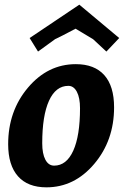

<svg xmlns="http://www.w3.org/2000/svg" viewBox="-20 -785 531 823"><path d="M305 -510Q385 -510 427 -463Q469 -416 469 -325Q469 -183 384 -82.5Q299 18 179 18Q99 18 57 -29.5Q15 -77 15 -167Q15 -309 100 -409.5Q185 -510 305 -510ZM273 -417Q219 -417 190 -353Q161 -289 161 -171Q161 -126 174.5 -100.5Q188 -75 212 -75Q265 -75 294 -139Q323 -203 323 -321Q323 -366 309.5 -391.5Q296 -417 273 -417ZM320 -765 491 -622 436 -564 379 -617 304 -662Q236 -626 216 -617L143 -564L107 -622Z"/></svg>

Font: Andada
Style: Bold Italic
Weight: 700
Italic angle: -8.29999°
Designer: Carolina Giovagnoli
Foundry: Carolina Giovagnoli
Version: Version 1.003